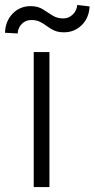

<svg xmlns="http://www.w3.org/2000/svg" viewBox="-34 -756 382 776"><path d="M37.3 -620.7 -13.8 -623.6Q-12.1 -671.2 17.4 -701.2Q46.9 -731.2 89.5 -731.2Q118.6 -731.2 138.5 -718.8Q158.4 -706.3 177.4 -693.9Q196.4 -681.5 221.9 -681.5Q243.6 -681.5 259.9 -697.1Q276.3 -712.7 278.1 -735.8L328.1 -730.1Q325.6 -682.5 295.8 -653.9Q266 -625.4 224.8 -625.4Q201 -625.4 185 -632.8Q169 -640.3 155.9 -650.2Q142.8 -660.2 128 -667.6Q113.3 -675.1 92.3 -675.1Q69.6 -675.1 54.2 -659.4Q38.7 -643.8 37.3 -620.7ZM102.3 0V-545.5H165.8V0Z"/></svg>

Font: Inter UI Light
Style: Regular
Weight: 300
Designer: Rasmus Andersson
Foundry: rsms
Version: 3.2;8d6f07862